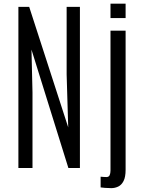

<svg xmlns="http://www.w3.org/2000/svg" viewBox="-20 -896 764 1024"><path d="M78.1 0V-859.4H135.7L343.8 -216.8L335.4 -499.5V-859.4H406.2V0H344.7L147.9 -631.3L153.3 -403.3V0ZM573.7 107.4Q555.7 107.4 540 106Q524.4 104.5 516.6 103.5V46.4Q523.4 46.9 531.2 47.6Q539.1 48.3 547.4 48.3Q560.5 48.3 564.9 38.1Q569.3 27.8 569.3 14.2V-732.4H649.9V9.3Q649.9 48.3 638.9 69.6Q627.9 90.8 610.4 99.1Q592.8 107.4 573.7 107.4ZM569.3 -799.8V-876.5H649.9V-799.8Z"/></svg>

Font: Antonio ExtraLight
Style: Regular
Weight: 250
Designer: Vernon Adams
Foundry: Vernon Adams
Version: Version 1.002